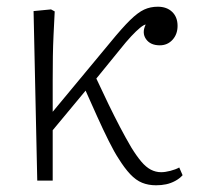

<svg xmlns="http://www.w3.org/2000/svg" viewBox="-20 -538 604 572"><path d="M445 14Q422 14 403.5 6.5Q385 -1 368 -19Q351 -37 333 -66Q321 -84 304 -118Q287 -152 269 -192Q251 -232 235 -268L137 -150V0H91L80 -505L132 -510L143 -504Q141 -465 139.5 -433.5Q138 -402 137.5 -370Q137 -338 137 -298.5Q137 -259 137 -205L308 -411Q344 -455 367.5 -478Q391 -501 409.5 -509.5Q428 -518 450 -518Q477 -518 493 -502.5Q509 -487 509 -461Q509 -436 494 -419.5Q479 -403 456 -403Q428 -403 415 -421.5Q402 -440 414 -465Q408 -464 397 -455Q386 -446 371 -430Q356 -414 337 -390L267 -304Q286 -263 303.5 -227Q321 -191 337.5 -159.5Q354 -128 371 -99Q387 -73 401 -56.5Q415 -40 429.5 -32.5Q444 -25 460 -25Q472 -25 487.5 -29Q503 -33 514 -39L524 -16Q515 -6 502 1Q489 8 475 11Q461 14 445 14Z"/></svg>

Font: Literata 18pt ExtraLight
Style: Regular
Weight: 250
Designer: Latin by Veronika Burian and Jose Scaglione. Greek by Irene Vlachou. Cyrillic by Vera Evstafieva.
Foundry: TypeTogether
Version: Version 3.103;gftools[0.9.29]